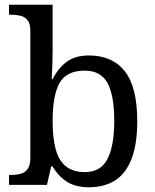

<svg xmlns="http://www.w3.org/2000/svg" viewBox="-20 -780 654 810"><path d="M355 10Q297 10 260.5 -14.5Q224 -39 202 -78H196L178 0H18V-42H26Q49 -42 67.5 -47Q86 -52 97 -67.5Q108 -83 108 -114V-650Q108 -680 96.5 -694.5Q85 -709 66.5 -713.5Q48 -718 26 -718H18V-760H202V-576Q202 -559 201.5 -532.5Q201 -506 200 -481.5Q199 -457 198 -446H202Q225 -492 261 -519Q297 -546 355 -546Q454 -546 506.5 -479.5Q559 -413 559 -269Q559 -173 535.5 -111Q512 -49 466.5 -19.5Q421 10 355 10ZM339 -54Q405 -54 433.5 -109.5Q462 -165 462 -270Q462 -377 433.5 -429.5Q405 -482 338 -482Q260 -482 231 -429.5Q202 -377 202 -269Q202 -200 214.5 -152Q227 -104 257 -79Q287 -54 339 -54Z"/></svg>

Font: Noto Serif Thai
Style: Regular
Weight: 400
Designer: Monotype Design Team
Foundry: Monotype Imaging Inc.
Version: Version 2.001